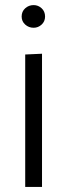

<svg xmlns="http://www.w3.org/2000/svg" viewBox="-20 -734 262 754"><path d="M79 -520 145 -523V0H79ZM112 -625Q93 -625 79 -637.5Q65 -650 65 -669Q65 -689 79 -701.5Q93 -714 112 -714Q130 -714 143.5 -701.5Q157 -689 157 -669Q157 -650 143.5 -637.5Q130 -625 112 -625Z"/></svg>

Font: Murecho Thin Light
Style: Regular
Weight: 300
Version: Version 1.010